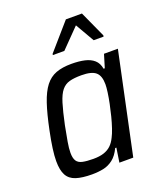

<svg xmlns="http://www.w3.org/2000/svg" viewBox="-136 -814 769 910"><g transform="rotate(-20 248.5 -358.5)"><path d="M171 8Q122 8 91 -2Q60 -12 46 -37.5Q32 -63 32 -109Q32 -135 37 -172Q42 -209 52 -257Q68 -335 85 -385.5Q102 -436 124.5 -465Q147 -494 179 -506Q211 -518 257 -518Q295 -518 323.5 -511.5Q352 -505 370 -489Q388 -473 393 -444H399L419 -510H489L381 0H311L322 -72H316Q300 -38 277.5 -20.5Q255 -3 228.5 2.5Q202 8 171 8ZM202 -59Q233 -59 254.5 -66Q276 -73 291 -87Q306 -101 317 -124Q325 -139 333.5 -164Q342 -189 349.5 -218.5Q357 -248 363 -277Q369 -306 372.5 -331.5Q376 -357 376 -372Q376 -415 355 -433Q334 -451 283 -451Q246 -451 222.5 -444.5Q199 -438 183 -418.5Q167 -399 155 -360Q143 -321 129 -255Q120 -209 114.5 -177Q109 -145 109 -123Q109 -96 118 -82Q127 -68 148 -63.5Q169 -59 202 -59ZM189 -587 190 -593 305 -725H386L446 -593L445 -587H395L340 -682L247 -587Z"/></g></svg>

Font: Saira SemiCondensed
Style: Italic
Weight: 400
Width: 4
Italic angle: -12°
Designer: Hector Gatti with collaboration of the Omnibus-Type team
Foundry: Omnibus-Type
Version: Version 1.101